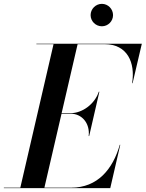

<svg xmlns="http://www.w3.org/2000/svg" viewBox="-66 -977 756 997"><path d="M404.5 -898.5C404.5 -866.5 431 -840.5 463 -840.5C495 -840.5 521 -866.5 521 -898.5C521 -930.5 495 -957 463 -957C431 -957 404.5 -930.5 404.5 -898.5ZM302 -386.5C358.5 -386.5 402 -337.5 394.5 -270.5H397L450 -500.5H447C424.5 -433.5 358.5 -389.5 302 -389.5H254L337 -747.5H478C595 -747.5 637.5 -652 620 -545H622.5L670.5 -750H123V-747.5H212L39.5 -2.5H-46V0H506.5L558.5 -225H556C519.5 -98 440.5 -2.5 304 -2.5H164.5L253.5 -386.5Z"/></svg>

Font: Bodoni* 72pt Medium
Style: Italic
Weight: 500
Italic angle: -13°
Version: Version 2.3